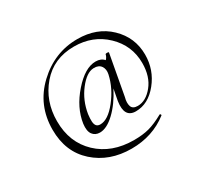

<svg xmlns="http://www.w3.org/2000/svg" viewBox="-126 -658 969 921"><g transform="rotate(-30 358.5 -198.0)"><path d="M467 -50Q403 -50 416 -136L428 -199Q393 -131 349 -89.5Q305 -48 267 -48Q241 -48 227 -67Q213 -86 218 -125Q230 -207 294.5 -280.5Q359 -354 418 -354Q448 -354 464 -335Q475 -346 478 -361Q479 -362 483.5 -362.5Q488 -363 492 -362Q496 -361 496 -360L455 -136Q447 -107 453.5 -87.5Q460 -68 488 -68Q533 -68 571 -114.5Q609 -161 609 -236Q609 -333 538.5 -400.5Q468 -468 364 -468Q251 -468 183 -388.5Q115 -309 115 -198Q115 -80 191.5 -7.5Q268 65 391 65Q439 65 474.5 55.5Q510 46 557 20Q558 19 560.5 20.5Q563 22 563.5 24.5Q564 27 563 28Q477 95 360 95Q238 95 157 22.5Q76 -50 76 -173Q76 -309 172.5 -400Q269 -491 396 -491Q504 -491 572.5 -425Q641 -359 641 -264Q641 -180 588.5 -115Q536 -50 467 -50ZM288 -81Q331 -81 378.5 -141Q426 -201 441 -269Q447 -296 434.5 -314Q422 -332 394 -331Q355 -330 313.5 -276.5Q272 -223 261 -153Q258 -129 259 -113Q260 -97 267 -89Q274 -81 288 -81Z"/></g></svg>

Font: t
Style: Regular
Weight: 300
Designer: Christian Thalmann (Catharsis Fonts)
Version: Version 1.000;PS 002.000;hotconv 1.0.88;makeotf.lib2.5.64775